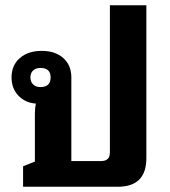

<svg xmlns="http://www.w3.org/2000/svg" viewBox="-20 -712 650 732"><path d="M68 0V-78L113 -96V-279Q113 -300 117 -317Q76 -320 50 -347.5Q24 -375 24 -417Q24 -463 55.5 -490.5Q87 -518 139 -518Q191 -518 221.5 -490.5Q252 -463 252 -417V-98H366Q399 -98 399 -131V-692H538V-109Q538 0 429 0ZM134 -380Q173 -380 173 -417Q173 -453 134 -453Q117 -453 106.5 -443.5Q96 -434 96 -417Q96 -400 106.5 -390Q117 -380 134 -380Z"/></svg>

Font: Noto Sans Thai Looped UI
Style: Bold
Weight: 700
Designer: Cadson Demak Team
Foundry: Cadson Demak Co., Ltd.
Version: Version 1.000; ttfautohint (v1.8.4.7-5d5b)